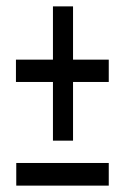

<svg xmlns="http://www.w3.org/2000/svg" viewBox="-20 -595 390 602"><path d="M146 -154V-338H30V-408H146V-575H209V-408H321V-338H209V-154ZM31 -13V-84H321V-13Z"/></svg>

Font: Inconsolata ExtraCondensed Medium
Style: Regular
Weight: 500
Width: 2
Monospace: yes
Designer: Raph Levien, Cyreal, Brenton Simpson
Foundry: Raph Levien, Cyreal, Google
Version: Version 3.001; ttfautohint (v1.8.2.53-6de2)